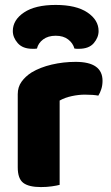

<svg xmlns="http://www.w3.org/2000/svg" viewBox="-20 -751 451 779"><path d="M222 -343V-229H52V-369Q52 -398 67.5 -419.5Q83 -441 108 -457Q143 -478 190 -489Q237 -500 287 -500Q396 -500 396 -423Q396 -405 391 -389.5Q386 -374 379 -363Q369 -365 355 -366Q341 -367 324 -367Q299 -367 271 -361Q243 -355 222 -343ZM52 -264H222V-1Q211 2 190.5 5Q170 8 146 8Q97 8 74.5 -9Q52 -26 52 -72ZM206 -606Q175 -606 155 -591Q135 -576 130 -554Q125 -553 121 -553Q117 -553 112 -553Q72 -553 52 -576Q32 -599 32 -625Q32 -670 77.5 -700.5Q123 -731 206 -731Q289 -731 334.5 -700.5Q380 -670 380 -625Q380 -599 360.5 -576Q341 -553 300 -553Q296 -553 291.5 -553Q287 -553 282 -554Q276 -576 256.5 -591Q237 -606 206 -606Z"/></svg>

Font: Baloo Bhaijaan 2 ExtraBold
Style: Regular
Weight: 800
Designer: Sanskriti Dholi, Noopur Datye and Ek Type
Foundry: Ek Type
Version: Version 1.701